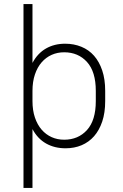

<svg xmlns="http://www.w3.org/2000/svg" viewBox="-20 -720 600 940"><path d="M301 6Q247 6 205.5 -17.5Q164 -41 139 -88V200H95V-700H139V-412Q164 -459 205 -482.5Q246 -506 299 -506Q342 -506 378.5 -491Q415 -476 440.5 -447Q466 -418 480.5 -375Q495 -332 495 -275V-225Q495 -168 480.5 -125Q466 -82 440.5 -53Q415 -24 379.5 -9Q344 6 301 6ZM294 -36Q363 -36 406 -83.5Q449 -131 449 -225V-275Q449 -369 406 -416.5Q363 -464 294 -464Q261 -464 233 -451.5Q205 -439 184 -415Q163 -391 151 -355.5Q139 -320 139 -275V-225Q139 -180 151 -144.5Q163 -109 184 -85Q205 -61 233 -48.5Q261 -36 294 -36Z"/></svg>

Font: Retni Sans Light
Style: Regular
Weight: 300
Designer: Vitaly Kuzmin
Foundry: ParaType Ltd.
Version: Version 1.00;March 2, 2019;FontCreator 11.5.0.2425 64-bit; t